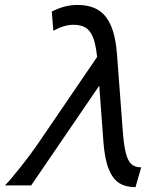

<svg xmlns="http://www.w3.org/2000/svg" viewBox="-20 -757 618 784"><path d="M402.3 -177.2 385.3 -407.2 107.4 0H0Q19.5 -18.6 64.5 -75.4Q109.4 -132.3 134.8 -169.9L376.5 -524.4Q371.1 -576.7 359.6 -605Q348.1 -633.3 329.1 -644.5Q310.1 -655.8 278.8 -655.8Q242.2 -655.8 197.8 -631.3L191.4 -709.5Q243.2 -736.8 295.4 -736.8Q345.2 -736.8 378.9 -717.5Q412.6 -698.2 432.6 -653.1Q452.6 -607.9 458 -531.7L480.5 -233.4Q484.9 -167 493.7 -132.8Q502.4 -98.6 517.1 -86.2Q531.7 -73.7 556.6 -73.7L533.2 7.3Q494.1 7.3 467.5 -9Q440.9 -25.4 424.3 -65.9Q407.7 -106.4 402.3 -177.2Z"/></svg>

Font: Lesson One
Style: Italic
Weight: 400
Italic angle: -14°
Designer: But Ko, Victor Gaultney, Annie Olsen, Julie Remington, Don Collingsworth, Eric Hays, Becca Hirsbrunner
Version: Version 1.100